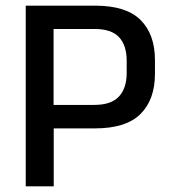

<svg xmlns="http://www.w3.org/2000/svg" viewBox="-20 -659 607 679"><path d="M137 -205V-288H313.5Q373.5 -288 400.8 -317.8Q428 -347.5 428 -400.5V-444Q428 -498.5 401 -527.5Q374 -556.5 314.5 -556.5H136.5V-639H316.5Q426.5 -639 477.2 -588.2Q528 -537.5 528 -446.5V-398Q528 -307 477 -256Q426 -205 316 -205ZM71 0V-639H169.5V-263.5L170 -218.5V0Z"/></svg>

Font: Anek Gurmukhi Medium Medium
Style: Regular
Weight: 500
Version: Version 1.003